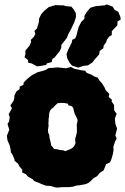

<svg xmlns="http://www.w3.org/2000/svg" viewBox="-20 -827 566 869"><path d="M241 22 230 21 210 15 186 13 168 6 157 1 134 -8 129 -15 106 -28 98 -38 80 -47 81 -58 68 -74 61 -87 46 -99 45 -107 37 -126 29 -138 28 -150 24 -169 14 -191 11 -212 22 -240 14 -266 21 -277 24 -297 19 -310 27 -324 34 -337 27 -350 41 -370 45 -384V-394L54 -413L69 -424V-435L86 -443L87 -453L99 -466L122 -485L131 -490L150 -500L180 -508L185 -510L201 -519L220 -520L241 -522L279 -518L301 -524L316 -516L347 -509L365 -507L373 -497L394 -489L407 -481L422 -476L431 -461L441 -451L454 -430L458 -419L475 -402L472 -388L487 -375L485 -368L496 -352L497 -327L508 -312L500 -291L502 -267L510 -245L502 -214L508 -200L501 -187L493 -162L494 -148L491 -130L485 -109L478 -92L460 -84L456 -73L449 -56L432 -45L420 -30L403 -20L395 -12L383 -1L369 6L344 11L325 13L310 18L291 20H262ZM275 -143 294 -150 304 -155 312 -161 318 -170 322 -180 320 -192 321 -202 323 -208 326 -219 328 -229V-239V-252L327 -263L330 -273L331 -285L323 -303L319 -310L314 -326L312 -337L309 -342L303 -347L290 -350L287 -358L269 -361H254L241 -360L229 -349L221 -340L214 -335L207 -327L204 -319L202 -310V-299L200 -291V-279L199 -269L200 -257L197 -241L198 -227L203 -216L204 -204L207 -192L210 -179L212 -168L219 -161L224 -153L241 -151L251 -148L265 -147ZM334 -521 306 -530 295 -543 284 -564 281 -582 289 -603 305 -635 307 -647 320 -653 326 -666 330 -683 336 -705 348 -728 362 -742V-755L372 -772L389 -792L413 -799L454 -803L463 -807L490 -797L499 -782L515 -774L525 -750L526 -738L512 -730L511 -712L486 -686V-668L476 -663L464 -648L461 -637L449 -620L448 -609L431 -596L429 -581L406 -555L399 -545L378 -531L358 -529ZM106 -556 91 -568 95 -581V-598L114 -621L121 -638L119 -646L133 -660L140 -673L136 -687L147 -698L156 -727L157 -743L166 -762L181 -779L201 -795L231 -804L252 -803H266L280 -799L303 -797L313 -785L323 -768L324 -751L317 -728L303 -698L289 -672L283 -656L258 -624L257 -610L250 -595L227 -567L217 -560L214 -546L192 -540L189 -533L160 -528L147 -527L123 -540L108 -543Z"/></svg>

Font: Winky Rough ExtraBold
Style: Regular
Weight: 800
Designer: Simon Atzbach
Foundry: typofactur
Version: Version 1.206; ttfautohint (v1.8.4.7-5d5b)